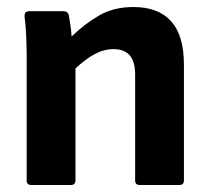

<svg xmlns="http://www.w3.org/2000/svg" viewBox="-20 -527 600 547"><path d="M69 0Q56 0 56 -13V-368Q56 -397 54.5 -427Q53 -457 50 -480Q49 -495 63 -495H162Q173 -495 176 -484Q178 -473 180.5 -456.5Q183 -440 184 -423Q221 -459 262.5 -483Q304 -507 360 -507Q431 -507 467.5 -466.5Q504 -426 504 -343V-13Q504 0 491 0H378Q365 0 365 -13V-315Q365 -387 304 -387Q276 -387 250 -373Q224 -359 195 -332V-13Q195 0 182 0Z"/></svg>

Font: Sofia Sans ExtraBold
Style: Regular
Weight: 800
Designer: Botio Nikoltchev, Ani Petrova
Foundry: lettersoup
Version: Version 4.101; ttfautohint (v1.8.4.7-5d5b)